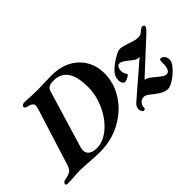

<svg xmlns="http://www.w3.org/2000/svg" viewBox="-138 -1027 1433 1433"><g transform="rotate(-45 578.0 -311.0)"><path d="M177 1Q119 -3 109 -3Q78 -3 42 0Q28 1 8 2Q-12 3 -36 3Q-43 3 -47.5 -1Q-52 -5 -51 -11Q-44 -29 -23 -32Q19 -39 36 -52Q53 -65 63 -97L206 -553Q210 -571 210 -576Q210 -593 197 -602Q184 -611 152 -619Q134 -624 138 -640Q140 -646 147.5 -650.5Q155 -655 162 -655Q200 -655 240 -652Q290 -650 309 -650Q323 -650 361 -652Q409 -654 450 -654Q541 -654 607.5 -618.5Q674 -583 708.5 -521.5Q743 -460 743 -384Q743 -281 684.5 -191Q626 -101 525.5 -47Q425 7 306 7Q257 7 177 1ZM584 -401Q584 -616 435 -616Q401 -616 385 -606Q369 -596 362 -572L227 -123Q222 -109 222 -93Q222 -60 246.5 -45Q271 -30 306 -30Q376 -30 440.5 -84.5Q505 -139 544.5 -225.5Q584 -312 584 -401ZM1207 -419Q1207 -412 1196 -398Q1185 -384 1170 -371L920 -140Q950 -134 991 -97Q1019 -73 1035 -62.5Q1051 -52 1068 -52Q1085 -52 1094.5 -72Q1104 -92 1104 -121Q1104 -146 1106 -157Q1108 -168 1117 -168Q1133 -168 1146 -153Q1159 -138 1159 -112Q1159 -87 1128.5 -52.5Q1098 -18 1059 7.5Q1020 33 998 33Q971 33 947.5 21Q924 9 897 -12Q891 -16 875.5 -29Q860 -42 848 -48Q836 -54 826 -54Q801 -54 785.5 -36.5Q770 -19 770 5Q770 20 754 20Q746 20 739 8.5Q732 -3 732 -14Q732 -26 738 -40Q744 -54 758 -65L1015 -287H1007Q989 -287 974 -296.5Q959 -306 933 -328Q910 -345 897.5 -352Q885 -359 872 -359Q858 -359 850 -344.5Q842 -330 842 -312Q842 -289 854 -270Q859 -263 859 -259Q859 -256 854 -251Q846 -244 829 -237Q812 -230 805 -230Q797 -230 788 -242Q779 -254 779 -273Q779 -306 794 -328Q809 -350 841 -375Q865 -395 899.5 -414Q934 -433 952 -433Q974 -433 1005 -422Q1004 -422 1032 -414Q1057 -405 1075.5 -400.5Q1094 -396 1111 -396Q1126 -396 1134.5 -400Q1143 -404 1157 -416Q1178 -434 1189 -434Q1195 -434 1201 -429Q1207 -424 1207 -419Z"/></g></svg>

Font: EB Garamond
Style: Bold Italic
Weight: 700
Italic angle: -17.2°
Designer: Georg Duffner and Octavio Pardo
Foundry: Georg Duffner
Version: Version 1.000